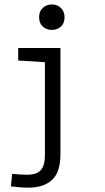

<svg xmlns="http://www.w3.org/2000/svg" viewBox="-20 -655 478 870"><path d="M108.4 195.3Q72.3 195.3 29.3 189.5L35.2 132.8Q74.2 136.7 102.5 136.7Q147.5 136.7 165.5 115.2Q183.6 93.8 183.6 47.9V-373L62.5 -380.9V-437.5H253.9V43.9Q253.9 125 215.8 160.2Q177.7 195.3 108.4 195.3ZM214.8 -634.8Q239.3 -634.8 255.9 -619.1Q272.5 -603.5 272.5 -577.1Q272.5 -549.8 255.9 -534.7Q239.3 -519.5 214.8 -519.5Q190.4 -519.5 173.8 -534.7Q157.2 -549.8 157.2 -577.1Q157.2 -603.5 173.8 -619.1Q190.4 -634.8 214.8 -634.8Z"/></svg>

Font: Sudo Var
Style: Regular
Weight: 400
Monospace: yes
Designer: Jens Kutilek
Foundry: Jens Kutilek
Version: Version 0.065;FEAKit 1.0